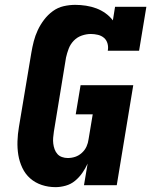

<svg xmlns="http://www.w3.org/2000/svg" viewBox="-20 -763 640 791"><path d="M209 8Q179 8 152 -1Q125 -10 104.5 -28Q84 -46 72 -71.5Q60 -97 55.5 -124.5Q51 -152 52 -181.5Q53 -211 58 -240L109 -545Q113 -569 119 -592.5Q125 -616 135.5 -638.5Q146 -661 161.5 -681.5Q177 -702 197.5 -717Q218 -732 242 -737.5Q266 -743 290 -743Q312 -743 334.5 -739.5Q357 -736 377 -728.5Q397 -721 414.5 -708.5Q432 -696 445 -679L454 -735H583L553 -554H424Q427 -569 423 -583.5Q419 -598 408.5 -607Q398 -616 383.5 -619.5Q369 -623 354 -623Q336 -623 317 -616.5Q298 -610 284 -595.5Q270 -581 263 -562.5Q256 -544 252 -526L202 -221Q200 -208 199 -195.5Q198 -183 199.5 -171Q201 -159 205 -148Q209 -137 216.5 -128.5Q224 -120 235.5 -116Q247 -112 259 -112Q275 -112 290 -117Q305 -122 317.5 -133.5Q330 -145 336.5 -159.5Q343 -174 345 -190L362 -292H292L312 -412H529L461 0H326L341 -89Q332 -69 319 -50.5Q306 -32 289 -18Q272 -4 250.5 2Q229 8 209 8Z"/></svg>

Font: Iosevka Slab Heavy Extended
Style: Italic
Weight: 900
Width: 7
Italic angle: -9°
Monospace: yes
Designer: Belleve Invis
Foundry: Belleve Invis
Version: Version 11.1.0; ttfautohint (v1.8.3)